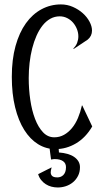

<svg xmlns="http://www.w3.org/2000/svg" viewBox="-20 -663 453 865"><path d="M350.6 -188 395.5 -93.3Q366.2 -43 322.5 -17.1Q278.8 8.8 230 8.8Q187.5 8.8 151.6 -13.4Q115.7 -35.6 89.4 -77.4Q63 -119.1 48.1 -179.7Q33.2 -240.2 33.2 -316.9Q33.2 -395 50 -455.8Q66.9 -516.6 96.7 -558.1Q126.5 -599.6 167 -621.3Q207.5 -643.1 254.4 -643.1Q283.2 -643.1 308.6 -631.8Q334 -620.6 353 -603.5Q372.1 -586.4 383.3 -565.4Q394.5 -544.4 394.5 -525.4Q394.5 -500.5 375 -484.4L312 -442.4L310.5 -444.8Q322.3 -456.1 327.6 -470.2Q333 -484.4 333 -499Q333 -515.6 326.7 -531.7Q320.3 -547.9 309.3 -560.8Q298.3 -573.7 282.7 -581.5Q267.1 -589.4 249 -589.4Q226.1 -589.4 206.5 -578.4Q187 -567.4 171.6 -547.9Q156.2 -528.3 144.5 -502Q132.8 -475.6 125 -444.8Q117.2 -414.1 113.3 -379.9Q109.4 -345.7 109.4 -311.5Q109.4 -260.7 116.5 -212.9Q123.5 -165 137.9 -127.4Q152.3 -89.8 173.8 -67.1Q195.3 -44.4 224.6 -44.4Q248.5 -44.4 268.6 -55.7Q288.6 -66.9 304.4 -86.2Q320.3 -105.5 331.3 -131.6Q342.3 -157.7 349.1 -188ZM206.1 26.4 202.6 -1.5H243.7L245.6 23.9Q266.1 25.4 283.7 30.3Q301.3 35.2 313.7 43.7Q326.2 52.2 333.3 64Q340.3 75.7 340.3 90.3Q340.3 112.3 331.5 129.4Q322.8 146.5 308.6 158.2Q294.4 169.9 276.6 175.8Q258.8 181.6 240.2 181.6Q225.6 181.6 211.7 178Q197.8 174.3 186 166.7Q174.3 159.2 165.3 147.9Q156.2 136.7 151.9 121.6L211.9 91.3L212.4 92.3Q208.5 105 208.5 113.3Q208.5 123.5 215.1 129.9Q221.7 136.2 238.8 136.2Q245.6 136.2 252.4 133.8Q259.3 131.3 264.9 126Q270.5 120.6 273.9 111.8Q277.3 103 277.3 90.3Q277.3 72.3 263.9 63Q250.5 53.7 226.6 53.7Q224.6 53.7 221.7 54Q218.8 54.2 216.3 54.7Q213.4 55.2 210 55.7Z"/></svg>

Font: Smythe
Style: Regular
Weight: 400
Version: Version 1.000